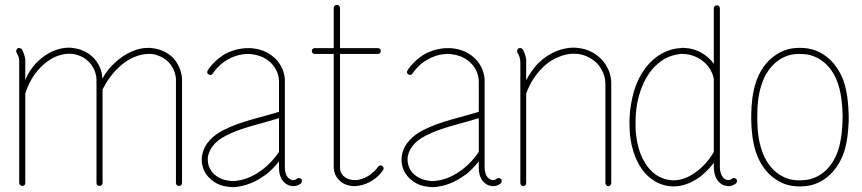

<svg xmlns="http://www.w3.org/2000/svg" viewBox="-20 -768 3547 790"><path d="M59 -512V-15C59 -8 65 -3 72 -3C79 -3 84 -8 84 -15V-383C97 -424 118 -462 148 -492C166 -510 186 -525 209 -535C227 -542 246 -547 265 -547C270 -547 275 -546 280 -546C306 -542 331 -530 348 -511C366 -492 376 -466 377 -441V-15C377 -8 382 -3 389 -3C396 -3 402 -8 402 -15V-400C419 -434 442 -466 470 -492C488 -509 509 -524 532 -533C550 -541 571 -546 591 -546C595 -546 599 -546 603 -546C629 -543 654 -531 673 -513C691 -494 702 -469 704 -443V-15C704 -8 709 -3 716 -3C723 -3 729 -8 729 -15V-444C727 -476 713 -508 691 -531C668 -554 637 -567 605 -570C600 -571 595 -571 591 -571C567 -571 543 -566 522 -556C496 -545 473 -529 453 -510C433 -492 416 -472 401 -444C401 -476 387 -506 367 -528C345 -551 315 -566 284 -570C277 -571 271 -572 265 -572C242 -572 220 -567 199 -558C173 -547 150 -530 130 -510C112 -491 96 -469 84 -438V-512C84 -516 84 -520 84 -524C82 -538 77 -552 70 -565C66 -570 58 -572 52 -569C47 -565 45 -557 48 -551C54 -542 58 -532 59 -521C59 -518 59 -515 59 -512Z M910 -210C976 -244 1053 -258 1128 -282V-143C1109 -115 1087 -91 1061 -71C1033 -50 1003 -34 970 -27C959 -25 948 -23 937 -23C931 -23 925 -24 919 -25C903 -27 886 -33 873 -42C859 -51 848 -64 842 -78C837 -89 835 -100 835 -111C835 -116 835 -121 836 -126C840 -144 849 -161 862 -175C870 -184 884 -197 910 -210ZM906 -546C878 -529 853 -506 835 -479C831 -473 832 -465 838 -462C844 -458 852 -459 855 -465C871 -489 893 -510 919 -524C944 -538 972 -546 1001 -546C1030 -545 1059 -537 1081 -521C1104 -504 1121 -479 1126 -452C1127 -446 1128 -439 1128 -433V-308C1052 -284 972 -270 898 -232C879 -222 859 -209 844 -192C828 -175 816 -154 812 -130C811 -124 810 -118 810 -111C810 -97 813 -82 819 -68C827 -49 842 -33 859 -21C876 -9 896 -2 916 0C923 1 930 2 937 2C950 2 963 0 976 -3C1013 -11 1046 -29 1076 -51C1095 -66 1112 -84 1128 -104V-78V-77V-76C1128 -61 1131 -45 1139 -31C1143 -24 1148 -18 1155 -13C1162 -8 1170 -4 1179 -3C1181 -2 1184 -2 1186 -2C1198 -2 1209 -6 1218 -13C1223 -18 1224 -26 1220 -31C1215 -36 1207 -37 1202 -33C1198 -29 1192 -27 1186 -27C1185 -27 1184 -27 1183 -27C1179 -28 1174 -30 1170 -33C1166 -36 1163 -40 1160 -44C1155 -53 1153 -64 1152 -76V-77V-78V-433C1152 -441 1152 -449 1150 -457C1144 -491 1124 -521 1096 -541C1069 -561 1035 -570 1002 -570H1001C968 -570 935 -561 906 -546Z M1379 -78V-546H1535C1542 -546 1547 -551 1547 -558C1547 -565 1542 -570 1535 -570H1379V-735C1379 -742 1373 -748 1366 -748C1359 -748 1353 -742 1353 -735V-570H1275C1268 -570 1263 -565 1263 -558C1263 -551 1268 -546 1275 -546H1353V-77C1354 -68 1356 -59 1359 -50C1367 -33 1381 -19 1397 -11C1410 -5 1425 -2 1439 -2C1442 -2 1446 -2 1449 -3C1471 -5 1492 -13 1510 -24C1528 -35 1544 -50 1556 -68C1560 -73 1559 -81 1553 -85C1548 -89 1540 -88 1536 -82C1525 -67 1512 -55 1497 -45C1481 -35 1464 -29 1447 -27C1444 -27 1442 -27 1439 -27C1428 -27 1417 -29 1408 -34C1396 -39 1387 -49 1382 -60C1380 -65 1379 -72 1379 -78Z M1732 -210C1798 -244 1875 -258 1950 -282V-143C1931 -115 1909 -91 1883 -71C1855 -50 1825 -34 1792 -27C1781 -25 1770 -23 1759 -23C1753 -23 1747 -24 1741 -25C1725 -27 1708 -33 1695 -42C1681 -51 1670 -64 1664 -78C1659 -89 1657 -100 1657 -111C1657 -116 1657 -121 1658 -126C1662 -144 1671 -161 1684 -175C1692 -184 1706 -197 1732 -210ZM1728 -546C1700 -529 1675 -506 1657 -479C1653 -473 1654 -465 1660 -462C1666 -458 1674 -459 1677 -465C1693 -489 1715 -510 1741 -524C1766 -538 1794 -546 1823 -546C1852 -545 1881 -537 1903 -521C1926 -504 1943 -479 1948 -452C1949 -446 1950 -439 1950 -433V-308C1874 -284 1794 -270 1720 -232C1701 -222 1681 -209 1666 -192C1650 -175 1638 -154 1634 -130C1633 -124 1632 -118 1632 -111C1632 -97 1635 -82 1641 -68C1649 -49 1664 -33 1681 -21C1698 -9 1718 -2 1738 0C1745 1 1752 2 1759 2C1772 2 1785 0 1798 -3C1835 -11 1868 -29 1898 -51C1917 -66 1934 -84 1950 -104V-78V-77V-76C1950 -61 1953 -45 1961 -31C1965 -24 1970 -18 1977 -13C1984 -8 1992 -4 2001 -3C2003 -2 2006 -2 2008 -2C2020 -2 2031 -6 2040 -13C2045 -18 2046 -26 2042 -31C2037 -36 2029 -37 2024 -33C2020 -29 2014 -27 2008 -27C2007 -27 2006 -27 2005 -27C2001 -28 1996 -30 1992 -33C1988 -36 1985 -40 1982 -44C1977 -53 1975 -64 1974 -76V-77V-78V-433C1974 -441 1974 -449 1972 -457C1966 -491 1946 -521 1918 -541C1891 -561 1857 -570 1824 -570H1823C1790 -570 1757 -561 1728 -546Z M2121 -511V-15C2121 -8 2126 -2 2133 -2C2140 -2 2145 -8 2145 -15V-383C2160 -424 2183 -462 2215 -492C2234 -511 2257 -526 2282 -535C2301 -543 2321 -547 2341 -547C2347 -547 2353 -546 2359 -546C2389 -542 2417 -527 2438 -506C2456 -486 2470 -458 2471 -425V-15C2471 -8 2476 -2 2483 -2C2490 -2 2495 -8 2495 -15V-426C2495 -462 2480 -497 2456 -523C2431 -549 2398 -566 2363 -570C2355 -571 2348 -572 2341 -572C2317 -572 2294 -567 2273 -559C2244 -548 2219 -531 2197 -510C2177 -491 2159 -464 2145 -438V-512C2145 -517 2145 -522 2145 -524C2143 -538 2138 -552 2131 -565C2127 -570 2119 -572 2113 -569C2108 -565 2106 -557 2109 -551C2115 -542 2119 -532 2120 -521C2120 -519 2121 -515 2121 -511Z M2866 -45C2885 -61 2903 -79 2917 -98V-80V-78V-76C2918 -61 2921 -45 2929 -31C2933 -24 2939 -18 2945 -13C2952 -8 2960 -4 2969 -3C2971 -2 2974 -2 2976 -2C2988 -2 2999 -6 3008 -13C3013 -18 3014 -26 3010 -31C3005 -36 2997 -37 2992 -33C2988 -29 2982 -27 2976 -27C2975 -27 2974 -27 2973 -27C2969 -28 2964 -30 2960 -33C2957 -36 2953 -40 2951 -44C2945 -53 2943 -65 2942 -76V-78V-80V-734C2942 -741 2937 -746 2930 -746C2923 -746 2917 -741 2917 -734V-505C2908 -518 2897 -530 2884 -539C2857 -560 2823 -571 2789 -571C2786 -571 2783 -571 2780 -570C2752 -569 2725 -560 2700 -546C2676 -532 2655 -513 2638 -491C2604 -448 2586 -395 2577 -342C2572 -316 2570 -289 2570 -261C2570 -246 2571 -230 2572 -214C2579 -151 2597 -113 2609 -91C2623 -66 2642 -44 2666 -28C2690 -11 2719 -2 2748 -1H2751C2762 -1 2811 -1 2866 -45ZM2917 -143C2900 -113 2877 -86 2850 -65C2826 -46 2791 -26 2751 -26H2749C2721 -27 2697 -37 2680 -48C2660 -62 2643 -81 2631 -103C2611 -137 2601 -177 2597 -217C2595 -232 2595 -247 2595 -261C2595 -287 2597 -313 2601 -338C2610 -388 2628 -437 2658 -476C2673 -495 2692 -512 2713 -525C2734 -537 2758 -544 2782 -546C2784 -546 2786 -546 2789 -546C2817 -546 2846 -536 2869 -519C2891 -503 2911 -476 2917 -444Z M3096 -286C3096 -288 3096 -290 3096 -292C3096 -336 3100 -380 3114 -421C3127 -462 3152 -500 3188 -523C3214 -539 3236 -546 3270 -546C3300 -546 3326 -541 3355 -523C3391 -500 3416 -462 3429 -421C3442 -380 3446 -336 3447 -292V-284C3447 -283 3447 -283 3447 -283C3447 -283 3447 -282 3447 -282C3446 -237 3442 -192 3429 -151C3416 -110 3391 -72 3355 -49C3326 -31 3300 -26 3270 -26C3236 -26 3214 -33 3188 -49C3152 -72 3127 -110 3114 -151C3100 -192 3096 -236 3096 -281C3096 -283 3096 -284 3096 -286ZM3453 -143C3466 -183 3470 -226 3472 -267C3472 -268 3472 -269 3472 -271C3472 -272 3472 -279 3472 -292C3471 -337 3467 -384 3453 -429C3438 -474 3410 -517 3368 -544C3335 -565 3304 -571 3270 -571C3232 -571 3203 -562 3175 -544C3132 -517 3105 -474 3090 -429C3076 -386 3072 -341 3071 -297C3071 -294 3071 -291 3071 -286C3071 -281 3071 -277 3071 -274C3072 -231 3076 -186 3090 -143C3105 -98 3132 -55 3175 -28C3203 -10 3232 -1 3270 -1C3304 -1 3335 -7 3368 -28C3410 -55 3438 -98 3453 -143Z"/></svg>

Font: LS
Style: Light
Weight: 300
Designer: BSozoo
Foundry: BSozoo
Version: Version 001.000